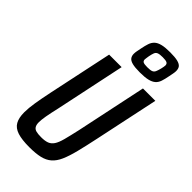

<svg xmlns="http://www.w3.org/2000/svg" viewBox="-289 -1016 1096 1096"><g transform="rotate(45 259.0 -468.0)"><path d="M196 8Q136 8 100.5 -3.5Q65 -15 50 -41.5Q35 -68 35 -112Q35 -147 42.5 -193Q50 -239 63 -301L145 -688H246L156 -261Q145 -214 139.5 -182.5Q134 -151 134 -131Q134 -111 141 -99.5Q148 -88 163 -84Q178 -80 204 -80Q234 -80 252.5 -87Q271 -94 283.5 -112.5Q296 -131 305.5 -167Q315 -203 328 -261L418 -688H518L436 -301Q420 -225 406.5 -171.5Q393 -118 377.5 -83Q362 -48 339 -28Q316 -8 281.5 0Q247 8 196 8ZM340 -740Q301 -740 279.5 -745.5Q258 -751 249.5 -762.5Q241 -774 241 -791Q241 -802 243.5 -814.5Q246 -827 249 -842Q254 -868 260.5 -887.5Q267 -907 280.5 -919.5Q294 -932 318 -938Q342 -944 382 -944Q422 -944 443.5 -938.5Q465 -933 473.5 -922Q482 -911 482 -892Q482 -883 479.5 -870Q477 -857 474 -842Q469 -815 462.5 -795.5Q456 -776 442.5 -764Q429 -752 405 -746Q381 -740 340 -740ZM350 -791Q375 -791 385.5 -795.5Q396 -800 401 -811Q406 -822 411 -842Q413 -851 414.5 -858.5Q416 -866 416 -871Q416 -884 406.5 -889Q397 -894 372 -894Q348 -894 336.5 -889.5Q325 -885 320.5 -873.5Q316 -862 312 -842Q311 -833 309.5 -825.5Q308 -818 308 -813Q308 -800 317 -795.5Q326 -791 350 -791Z"/></g></svg>

Font: Saira Condensed Medium
Style: Italic
Weight: 500
Width: 3
Italic angle: -12°
Designer: Hector Gatti with collaboration of the Omnibus-Type team
Foundry: Omnibus-Type
Version: Version 1.101